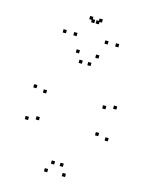

<svg xmlns="http://www.w3.org/2000/svg" viewBox="-138 -1040 897 1139"><g transform="rotate(15 310.0 -471.0)"><path d="M374.5 10V-10H354.5V10ZM565 -260V-280H545V-260ZM565 -455V-475H545V-455ZM384.5 -720V-740H364.5V-720ZM265 -720V-740H245V-720ZM75 -455V-475H55V-455ZM75 -260V-280H55V-260ZM265 10V-10H245V10ZM138 -275V-295H118V-275ZM138 -440V-460H118V-440ZM297 -665V-685H277V-665ZM350.5 -665V-685H330.5V-665ZM502 -440V-460H482V-440ZM502 -275V-295H482V-275ZM346.5 -45V-65H326.5V-45ZM293 -45V-65H273V-45ZM224.5 -815V-835H204.5V-815ZM334 -917V-937H314V-917ZM306 -917V-937H286V-917ZM415.5 -815V-835H395.5V-815ZM481 -815V-835H461V-815ZM349 -931.5V-951.5H329V-931.5ZM291 -931.5V-951.5H271V-931.5ZM159 -815V-835H139V-815Z"/></g></svg>

Font: Monaspace Krypton Dots Var
Style: Regular
Weight: 400
Designer: Riley Cran and the Lettermatic Team
Version: Version 1.100 (Monaspace Krypton Dots)